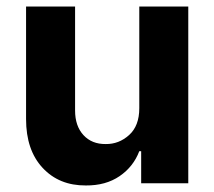

<svg xmlns="http://www.w3.org/2000/svg" viewBox="-20 -566 662 593"><path d="M410.2 -231.9V-545.9H561.5V0H416V-99.1H410.2Q392.1 -51.3 349.4 -22Q306.6 7.3 245.1 6.8Q162.6 7.3 111.6 -47.6Q60.5 -102.5 60.5 -198.2V-545.9H211.9V-224.6Q211.9 -176.8 237.8 -148.7Q263.7 -120.6 306.6 -121.1Q347.2 -120.6 378.7 -148.9Q410.2 -177.2 410.2 -231.9Z"/></svg>

Font: Konkhmer Sleokchher
Style: Regular
Weight: 400
Designer: Suon May Sophanith
Version: Version 1.000; ttfautohint (v1.8.4.7-5d5b);gftools[0.9.23]